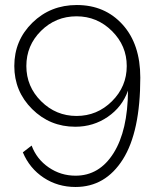

<svg xmlns="http://www.w3.org/2000/svg" viewBox="-20 -591 623 765"><path d="M280 -86Q352 -86 409.5 -125.5Q467 -165 490 -230Q489 -71 432.5 19Q376 109 281 109Q222 109 174 76Q126 43 106 -11L71 16Q98 80 154 117Q210 154 281 154Q400 154 469.5 44Q539 -66 539 -282Q539 -415 468.5 -493Q398 -571 286 -571Q181 -571 109 -500.5Q37 -430 37 -328Q37 -227 108 -156.5Q179 -86 280 -86ZM485 -328Q485 -246 426 -187.5Q367 -129 285 -129Q203 -129 144 -187.5Q85 -246 85 -328Q85 -410 143.5 -468Q202 -526 285 -526Q367 -526 426 -467.5Q485 -409 485 -328Z"/></svg>

Font: Raleway-v4020 Light
Style: Regular
Weight: 300
Designer: Matt McInerney, Pablo Impallari, Rodrigo Fuenzalida
Foundry: Matt McInerney, Pablo Impallari, Rodrigo Fuenzalida
Version: Version 4.020;PS 004.020;hotconv 1.0.88;makeotf.lib2.5.64775